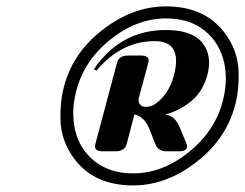

<svg xmlns="http://www.w3.org/2000/svg" viewBox="-20 -765 765 599"><path d="M245.6 -292Q298.8 -224.1 395.5 -224.1Q488.3 -224.1 572.3 -293Q659.2 -364.3 679.2 -468.3Q684.6 -496.1 684.6 -519Q684.6 -590.3 647.5 -639.6Q595.7 -707.5 497.6 -707.5Q404.8 -707.5 320.8 -638.7Q233.9 -567.4 213.9 -463.4Q208.5 -435.5 208.5 -412.6Q208.5 -340.3 245.6 -292ZM498 -745.1Q616.2 -745.1 678.2 -666Q724.6 -606.9 724.6 -533.7Q724.6 -495.6 720.2 -468.8Q700.7 -348.6 603.5 -268.1Q504.9 -186.5 395 -186.5Q276.9 -186.5 214.8 -265.6Q168.5 -324.7 168.5 -397.9Q168.5 -436 172.9 -462.9Q192.4 -583.5 289.6 -663.6Q388.2 -745.1 498 -745.1ZM300.8 -293Q276.4 -293 276.4 -308.1Q276.4 -311 277.3 -314.9L345.2 -569.8Q351.1 -591.8 380.4 -591.8H419.4Q443.8 -591.8 443.8 -576.7Q443.8 -573.2 442.9 -569.8L412.1 -456.1Q412.1 -431.6 436 -431.6Q452.1 -431.6 466.8 -442.4Q506.8 -472.2 522 -527.8Q529.3 -554.7 529.3 -575.2Q529.3 -636.7 462.4 -636.7Q358.9 -636.7 281.2 -544.9L272.5 -548.8Q356.9 -671.4 497.1 -671.4Q580.1 -671.4 611.8 -630.9Q632.3 -604.5 632.3 -568.8Q632.3 -554.7 628.9 -539.1Q616.7 -484.4 579.6 -452.1Q541.5 -419.4 495.1 -407.7Q525.4 -404.8 540.5 -368.2L562.5 -314.9Q563.5 -312.5 563.5 -308.1Q563.5 -293 539.1 -293H500Q473.6 -293 464.8 -314.9L446.8 -360.8Q433.1 -396 407.2 -405.8Q403.3 -407.2 399.4 -408.2L375 -314.9Q369.1 -293 339.8 -293Z"/></svg>

Font: Cursive Sans
Style: Bold
Weight: 700
Italic angle: -15°
Designer: Wojciech Kalinowski "wmk69" (wmk69@o2.pl)
Foundry: Wojciech Kalinowski "wmk69" (wmk69@o2.pl)
Version: Wersja 3.1.0; 2022-02-18